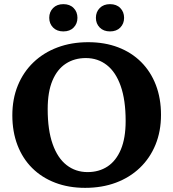

<svg xmlns="http://www.w3.org/2000/svg" viewBox="-20 -893 836 926"><path d="M405.5 -689.5Q485 -689.5 549.8 -664.8Q614.5 -640 660.8 -593.8Q707 -547.5 731.8 -483Q756.5 -418.5 756.5 -339Q756.5 -260 730 -195.2Q703.5 -130.5 654.8 -83.8Q606 -37 539 -12Q472 13 390.5 13Q311 13 246.2 -11.8Q181.5 -36.5 135.2 -82.5Q89 -128.5 64.2 -193.2Q39.5 -258 39.5 -337Q39.5 -416 66 -480.8Q92.5 -545.5 141.2 -592.2Q190 -639 257 -664.2Q324 -689.5 405.5 -689.5ZM402.5 -63Q457.5 -63 498.8 -90.2Q540 -117.5 563 -172.2Q586 -227 586 -309.5Q586 -410.5 562.2 -478Q538.5 -545.5 495.2 -579.2Q452 -613 394 -613Q339 -613 297.5 -586Q256 -559 233 -504.5Q210 -450 210 -366.5Q210 -266 233.8 -198.5Q257.5 -131 301 -97Q344.5 -63 402.5 -63ZM285.5 -741.5Q254.5 -741.5 236 -760.2Q217.5 -779 217.5 -807Q217.5 -835.5 236 -854.2Q254.5 -873 285.5 -873Q317 -873 335.2 -854.2Q353.5 -835.5 353.5 -807Q353.5 -779 335.2 -760.2Q317 -741.5 285.5 -741.5ZM510.5 -741.5Q479.5 -741.5 461 -760.2Q442.5 -779 442.5 -807Q442.5 -835.5 461 -854.2Q479.5 -873 510.5 -873Q542 -873 560.2 -854.2Q578.5 -835.5 578.5 -807Q578.5 -779 560.2 -760.2Q542 -741.5 510.5 -741.5Z"/></svg>

Font: Newsreader 16pt 16pt
Style: Bold
Weight: 700
Version: Version 1.003